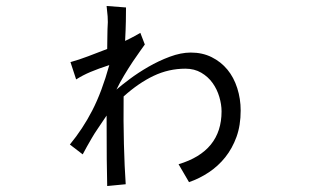

<svg xmlns="http://www.w3.org/2000/svg" viewBox="-20 -574 1040 643"><path d="M786 -204Q786 -154 772 -115.5Q758 -77 734.5 -47.5Q711 -18 679.5 3Q648 24 613 36L578 -24Q722 -67 722 -201Q722 -224 714.5 -249.5Q707 -275 692 -296Q677 -317 654 -330.5Q631 -344 601 -344Q545 -344 494.5 -320Q444 -296 394 -251Q393 -168 395 -91.5Q397 -15 401 43L339 49Q338 14 337.5 -42Q337 -98 337 -187Q321 -163 308 -144Q295 -125 286.5 -110Q278 -95 270.5 -82Q263 -69 257 -57L214 -90Q257 -142 289 -204Q321 -266 346 -356Q309 -344 283 -333Q257 -322 235 -308L216 -366Q245 -374 275 -385.5Q305 -397 339 -410Q339 -432 339.5 -447.5Q340 -463 340 -476Q342 -502 340.5 -519Q339 -536 337 -554L402 -549Q402 -529 401.5 -502.5Q401 -476 399 -437Q420 -447 431.5 -453.5Q443 -460 450 -464L465 -425Q461 -419 450 -404Q439 -389 425 -368Q411 -347 396 -322Q381 -297 370 -274Q386 -288 414 -309Q442 -330 476.5 -350Q511 -370 548.5 -384Q586 -398 619 -398Q658 -398 689 -382.5Q720 -367 741.5 -341Q763 -315 774.5 -279Q786 -243 786 -204Z"/></svg>

Font: NanumGothicCoding
Style: Regular
Weight: 400
Monospace: yes
Designer: Kwon Bruce; Nicolas Noh; Sung-woo Choi; Go-un Cha; Soo-hyun Park;
Foundry: NHN Corporation
Version: Version 2.000;PS 1;hotconv 1.0.49;makeotf.lib2.0.14853